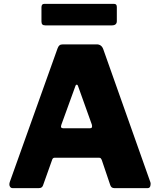

<svg xmlns="http://www.w3.org/2000/svg" viewBox="-20 -971 825 991"><path d="M45 0Q35 0 30.5 -9.5Q26 -19 31 -33L277 -721Q281 -732 287 -737Q293 -742 305 -742H479Q504 -742 513 -717L756 -31Q759 -22 756 -11Q753 0 742 0H570Q554 0 549 -16L505 -146Q503 -150 500.5 -153.5Q498 -157 490 -157H263Q252 -157 249 -146L202 -14Q200 -8 195 -4Q190 0 180 0H45ZM445 -309Q459 -309 454 -328L382 -529Q380 -534 376 -534Q372 -534 370 -529L297 -328Q290 -309 306 -309ZM583 -935V-862Q583 -840 557 -840H214Q203 -840 198.5 -845Q194 -850 194 -860V-933Q194 -951 208 -951H569Q583 -951 583 -935Z"/></svg>

Font: Libre Franklin ExtraBold
Style: Regular
Weight: 800
Designer: Pablo Impallari, Rodrigo Fuenzalida, Nhung Nguyen
Foundry: Impallari Type
Version: Version 3.000